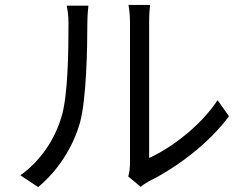

<svg xmlns="http://www.w3.org/2000/svg" viewBox="-20 -737 996 780"><path d="M134.9 23.1C214.8 -43 275.9 -137.1 305 -239C331 -334.9 334.9 -539.1 334.9 -644.9C334.9 -674 338.1 -703.1 339.1 -714.1H251.1C255 -694.2 258.2 -673.3 258.2 -644.2C258.2 -538.4 257.1 -348 229 -259.9C201 -166.9 142.8 -82 62.9 -24.9ZM551.8 22C560.7 13.8 570.3 8.2 584.2 0C695.3 -55 828.1 -153.1 910.2 -264.9L864 -329.9C791.9 -221.9 674 -135.3 585.9 -95.2V-646C585.9 -682.9 588.8 -708.8 589.8 -717H502.1C503.2 -708.8 508.2 -682.9 508.2 -646V-73.9C508.2 -54 505 -34.8 501.1 -19.9Z"/></svg>

Font: Karasuma Gothic
Style: Regular
Weight: 400
Designer: Rasmus Andersson, Ryoko Nishizuka
Foundry: Genbu
Version: Version 1.00